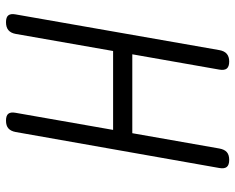

<svg xmlns="http://www.w3.org/2000/svg" viewBox="-92 -682 784 640"><g transform="rotate(90 300.0 -362.0)"><path d="M413 -347H150L93 -22Q90 -6 80.5 2Q71 10 54 10Q37 10 31 2Q25 -6 28 -22L147 -701Q150 -718 159.5 -726Q169 -734 185 -734Q202 -734 208.5 -726Q215 -718 212 -701L161 -411H424L475 -701Q478 -718 487 -726Q496 -734 513 -734Q530 -734 536.5 -726Q543 -718 540 -701L420 -22Q417 -6 408 2Q399 10 382 10Q365 10 359 2Q353 -6 356 -22Z"/></g></svg>

Font: Maple Mono ExtraLight
Style: Italic
Weight: 275
Italic angle: -10°
Monospace: yes
Designer: subframe7536
Version: Version 7.000